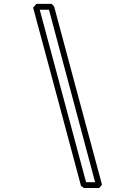

<svg xmlns="http://www.w3.org/2000/svg" viewBox="-20 -814 661 965"><path d="M478.5 130.9H401.9L387.2 120.6Q327.1 -103.5 267.1 -327.6Q207 -551.8 146.5 -775.4L162.6 -794.4H239.3Q245.1 -787.6 252 -781.7Q312 -557.6 372.1 -333.5Q432.1 -109.4 492.7 114.3ZM226.1 -765.1H179.7Q237.8 -548.3 296.1 -331.8Q354.5 -115.2 412.6 101.6H458Z"/></svg>

Font: XB Kayhan Pook
Style: Regular
Weight: 700
Designer: Behnam
Foundry: Irmug
Version: Version 7.300 2009